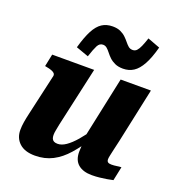

<svg xmlns="http://www.w3.org/2000/svg" viewBox="-144 -920 969 1049"><g transform="rotate(20 340.0 -396.0)"><path d="M243 -194Q239 -172 236 -157.5Q233 -143 233 -130Q233 -118 236.5 -109.5Q240 -101 248 -96.5Q256 -92 270 -92Q293 -92 318.5 -109.5Q344 -127 372.5 -160Q401 -193 431 -238L437 -181Q400 -124 361.5 -80Q323 -36 277.5 -12.5Q232 11 175 11Q116 11 84.5 -18Q53 -47 53 -94Q53 -116 57 -140.5Q61 -165 68 -195L122 -433Q123 -442 117.5 -448Q112 -454 100 -458.5Q88 -463 71 -466L61 -468L76 -540H320ZM582 -222Q574 -188 569 -165.5Q564 -143 561 -129Q558 -115 558 -108Q558 -96 564.5 -91Q571 -86 585 -86Q601 -86 616 -88.5Q631 -91 642 -91L625 -10Q609 -6 589.5 -3Q570 0 549 2.5Q528 5 504 5Q453 5 424.5 -19Q396 -43 396 -91Q396 -96 396.5 -104.5Q397 -113 397.5 -124.5Q398 -136 399 -149L389 -140L474 -540H650ZM465 -600Q437 -600 417.5 -609Q398 -618 385 -630.5Q372 -643 362 -656Q352 -669 342 -677.5Q332 -686 319 -686Q299 -686 288 -665Q277 -644 262 -598L189 -624Q207 -688 227 -726Q247 -764 273 -781Q299 -798 335 -798Q362 -798 380.5 -789.5Q399 -781 412 -768.5Q425 -756 435 -743.5Q445 -731 455 -722.5Q465 -714 480 -714Q494 -714 503.5 -724Q513 -734 521.5 -753.5Q530 -773 540 -803L612 -776Q595 -712 573.5 -673Q552 -634 525.5 -617Q499 -600 465 -600Z"/></g></svg>

Font: Roboto Serif
Style: Bold Italic
Weight: 700
Italic angle: -10°
Designer: Greg Gazdowicz
Foundry: Commercial Type
Version: Version 1.008